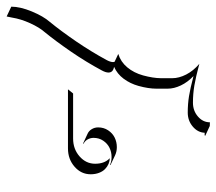

<svg xmlns="http://www.w3.org/2000/svg" viewBox="-57 -539 661 587"><g transform="rotate(-90 273.5 -245.5)"><path d="M34.2 -298.8Q34.2 -327.9 57.3 -348Q80.3 -368.2 113.3 -368.2H293.9L281.2 -352.5H143.6Q111.3 -352.5 88.9 -332.8Q66.4 -313 66.4 -285.2Q66.4 -258.1 81.3 -242.4L83.7 -240.5Q74.7 -240.5 66 -244.1Q57.4 -247.8 50.2 -254.8Q43 -261.7 38.6 -273.2Q34.2 -284.7 34.2 -298.8ZM62.3 -238.3 63.2 -239.7Q74.2 -234.6 87.2 -234.9Q102.1 -234.9 115.1 -241.2Q128.2 -247.6 136.8 -260.4Q145.5 -273.2 145.5 -289.8Q145.5 -300 140.5 -308.5Q135.5 -316.9 127.4 -320.6L128.4 -322L158.4 -308.1Q167 -304.2 172.2 -295.4Q177.5 -286.6 177.5 -275.9Q177.5 -258.8 168.6 -245.4Q159.7 -231.9 146.1 -225.3Q132.6 -218.8 117.2 -218.8Q103.8 -218.8 92.3 -224.1ZM151.9 51.5 153.3 49.6 161.1 49.8Q162.1 28.3 180.2 13.2Q198.2 -2 222.9 -2Q249 -2 272.8 1.8Q296.6 5.6 334.5 15.6Q315.7 -2.2 305.8 -23.1Q295.9 -43.9 295.9 -63.5V-97.7Q295.9 -122.1 304.4 -152.8Q311.5 -178.2 326.3 -198Q341.1 -217.8 362.8 -227.3Q345.2 -230.2 345.2 -244.4Q345.2 -252.7 351.6 -264.6Q377.4 -312.7 409.4 -359.3Q441.4 -405.8 468.5 -439Q483.2 -455.6 496.1 -484Q509 -512.5 513.2 -539.1L516.6 -555.7L546.6 -541.5Q546.6 -514.2 532 -478.8Q517.3 -443.4 500 -423.6Q472.9 -390.6 441 -344.1Q409.2 -297.6 383.3 -249.8Q377.2 -238.3 377.2 -230.2Q377.2 -227.8 377.9 -225.8L402.1 -214.4Q377.9 -207 361.1 -186.9Q344.2 -166.7 336.4 -138.4Q328.1 -107.9 327.9 -83.7V-49.6Q327.9 -28.8 339.2 -6.7Q350.6 15.4 371.8 33.4Q331.1 22.5 305.5 18.2Q280 13.9 253.2 13.9Q228.3 13.9 210.7 29.2Q193.1 44.4 193.1 65.7L181.9 65.4Z"/></g></svg>

Font: AgreloyOut1
Style: Medium
Weight: 400
Designer: gluk
Foundry: gluk
Version: Version 0.27